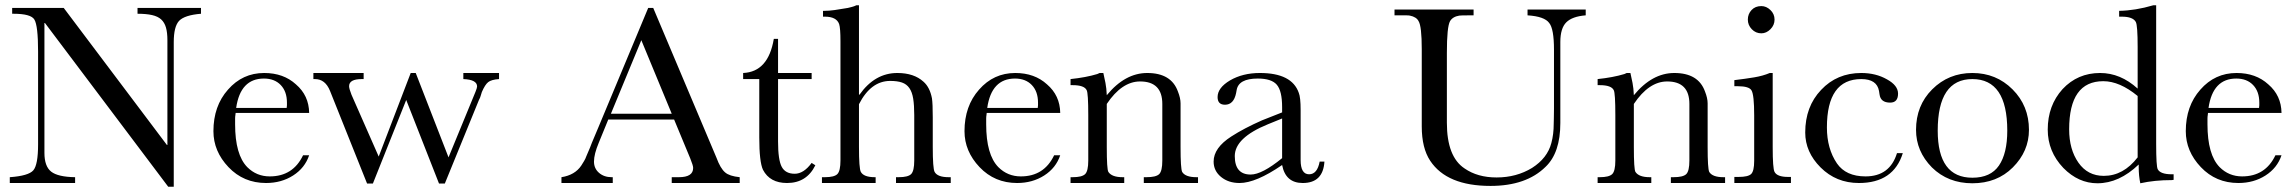

<svg xmlns="http://www.w3.org/2000/svg" viewBox="-20 -692 8662 726"><path d="M150 -605H148V-114Q148 -63 173.5 -43Q199 -23 264 -22V0H17V-22Q88 -27 106 -48Q124 -69 124 -146V-497Q124 -595 110 -618Q97 -640 31 -640H26V-662H221L611 -144H613V-540Q613 -569 607.5 -588Q602 -607 589.5 -618.5Q577 -630 555 -635Q533 -640 500 -640V-662H740V-640Q678 -635 657 -613Q637 -591 637 -533V14H616Z M871 -265 870 -256Q869 -251 869 -243Q869 -235 869 -222Q869 -107 915 -60Q950 -25 1000 -25Q1088 -25 1126 -105H1149Q1133 -57 1088.5 -28.5Q1044 0 986 0Q901 0 844 -60Q787 -120 787 -196Q787 -291 842 -353Q897 -416 979 -416Q1052 -416 1099 -373Q1148 -331 1149 -265ZM1064 -284Q1065 -289 1065 -294Q1065 -299 1065 -304Q1065 -346 1041.5 -370.5Q1018 -395 978 -395Q889 -395 873 -284Z M1640 2 1516 -314 1390 2H1368L1228 -348Q1210 -393 1171 -393H1165V-416H1355V-393H1348Q1300 -393 1300 -366Q1300 -357 1309 -334L1412 -100L1533 -416H1552L1676 -97L1778 -345Q1784 -360 1784 -365Q1784 -391 1732 -393V-416H1867V-393Q1838 -391 1826 -381.5Q1814 -372 1802 -344Q1800 -339 1798 -331Q1796 -323 1791 -314L1662 2Z M2280 -240 2244 -152Q2226 -109 2226 -81Q2226 -55 2245 -38.5Q2264 -22 2293 -22H2297V0H2103V-22Q2154 -30 2178 -66Q2183 -74 2188.5 -83Q2194 -92 2197 -101Q2200 -109 2205.5 -121Q2211 -133 2218 -152Q2224 -166 2242 -209L2431 -662H2450L2689 -96Q2704 -55 2722 -40Q2738 -26 2777 -22V0H2520V-22H2547Q2601 -22 2601 -57Q2601 -66 2590 -93L2529 -240ZM2405 -540 2290 -262H2520Z M2922 -393V-157Q2922 -87 2936 -61Q2950 -35 2985 -35Q3019 -35 3049 -76L3063 -67Q3030 0 2956 0Q2891 0 2865 -50Q2851 -80 2851 -172V-393H2790V-416Q2885 -420 2906 -545H2922V-416H3049V-393Z M3228 -334H3230Q3288 -416 3373 -416Q3436 -416 3472 -383Q3496 -362 3504 -320Q3507 -300 3507 -248V-137Q3507 -55 3514 -42Q3525 -22 3567 -22H3575V0H3368V-22H3378Q3414 -22 3425.5 -34Q3437 -46 3437 -85V-257Q3437 -294 3433 -319Q3429 -344 3418.5 -359Q3408 -374 3390.5 -380Q3373 -386 3346 -386Q3273 -386 3228 -298V-137Q3228 -55 3235 -42Q3246 -22 3288 -22H3291V0H3088V-22H3099Q3135 -22 3146.5 -34Q3158 -46 3158 -85V-536Q3158 -586 3153 -601Q3143 -629 3099 -629H3092V-651H3097Q3114 -651 3136 -654Q3158 -657 3186 -662Q3194 -664 3202 -666Q3210 -668 3218 -672H3228Z M3711 -265 3710 -256Q3709 -251 3709 -243Q3709 -235 3709 -222Q3709 -107 3755 -60Q3790 -25 3840 -25Q3928 -25 3966 -105H3989Q3973 -57 3928.5 -28.5Q3884 0 3826 0Q3741 0 3684 -60Q3627 -120 3627 -196Q3627 -291 3682 -353Q3737 -416 3819 -416Q3892 -416 3939 -373Q3988 -331 3989 -265ZM3904 -284Q3905 -289 3905 -294Q3905 -299 3905 -304Q3905 -346 3881.5 -370.5Q3858 -395 3818 -395Q3729 -395 3713 -284Z M4152 -416Q4156 -399 4160 -378.5Q4164 -358 4165 -332Q4234 -416 4318 -416Q4409 -416 4434 -346Q4444 -321 4444 -301V-136Q4444 -55 4450 -42Q4462 -22 4504 -22H4510V0H4305V-22H4315Q4351 -22 4363 -33.5Q4375 -45 4375 -85V-299Q4375 -384 4291 -384Q4222 -384 4165 -299V-136Q4165 -52 4171 -42Q4184 -22 4225 -22H4231V0H4028V-22H4036Q4071 -22 4083 -33.5Q4095 -45 4095 -85V-256Q4095 -340 4089 -351Q4080 -370 4036 -370H4028V-393Q4086 -399 4129 -412L4138 -416Z M4988 -81Q4983 0 4906 0Q4841 0 4828 -68Q4729 0 4667 0Q4625 0 4597 -23Q4569 -46 4569 -81Q4569 -133 4636 -176Q4684 -207 4752 -237L4828 -267V-287Q4828 -348 4808 -371.5Q4788 -395 4736 -395Q4663 -395 4656 -351L4654 -340Q4645 -296 4612 -296Q4584 -296 4584 -325Q4584 -360 4631 -388Q4679 -416 4744 -416Q4865 -416 4891 -341Q4898 -324 4898 -276V-87Q4898 -33 4930 -33Q4961 -33 4970 -81ZM4774 -222Q4649 -171 4649 -102Q4649 -32 4709 -32Q4752 -32 4828 -94V-244Z M5976 -656V-634Q5925 -630 5902.5 -607.5Q5880 -585 5880 -533V-227Q5880 -114 5824 -61Q5751 11 5616 11Q5451 11 5388 -84Q5356 -132 5356 -214Q5356 -219 5356 -224V-492Q5356 -499 5356 -506Q5356 -593 5344 -612Q5336 -628 5311 -633Q5306 -634 5296 -634H5253V-656H5552V-634H5540Q5503 -634 5498 -633Q5473 -629 5463 -612Q5451 -591 5451 -492V-228Q5451 -99 5518 -55Q5567 -21 5639 -21Q5714 -21 5773 -57Q5831 -94 5846 -151Q5855 -184 5855 -224Q5855 -225 5855.5 -244.5Q5856 -264 5856 -281V-504Q5856 -583 5838 -605Q5820 -630 5756 -634V-656Z M6145 -416Q6149 -399 6153 -378.5Q6157 -358 6158 -332Q6227 -416 6311 -416Q6402 -416 6427 -346Q6437 -321 6437 -301V-136Q6437 -55 6443 -42Q6455 -22 6497 -22H6503V0H6298V-22H6308Q6344 -22 6356 -33.5Q6368 -45 6368 -85V-299Q6368 -384 6284 -384Q6215 -384 6158 -299V-136Q6158 -52 6164 -42Q6177 -22 6218 -22H6224V0H6021V-22H6029Q6064 -22 6076 -33.5Q6088 -45 6088 -85V-256Q6088 -340 6082 -351Q6073 -370 6029 -370H6021V-393Q6079 -399 6122 -412L6131 -416Z M6589 -618Q6589 -639 6603 -654Q6617 -669 6640 -669Q6659 -669 6674.5 -654Q6690 -639 6690 -618Q6690 -597 6674.5 -581.5Q6659 -566 6640 -566Q6619 -566 6604 -581.5Q6589 -597 6589 -618ZM6683 -136Q6683 -55 6690 -42Q6700 -23 6741 -23H6752V0H6538V-23H6554Q6590 -23 6601.5 -34Q6613 -45 6613 -84V-256Q6613 -333 6603 -350Q6594 -366 6551 -366H6538V-389Q6580 -394 6613 -399.5Q6646 -405 6672 -416H6683Z M7175 -113Q7140 0 7009 0Q6923 0 6864 -59Q6806 -117 6806 -191Q6806 -289 6866 -352Q6926 -416 7018 -416Q7073 -416 7115 -392Q7157 -369 7157 -338Q7157 -304 7127 -304Q7091 -304 7087 -335L7085 -348Q7077 -393 7018 -393Q6888 -393 6888 -210Q6888 -130 6926 -74Q6960 -25 7034 -25Q7126 -25 7153 -113Z M7225 -201Q7225 -293 7286 -354Q7348 -416 7438 -416Q7528 -416 7590 -354Q7652 -292 7652 -201Q7652 -120 7591 -59Q7531 1 7438 1Q7346 1 7285 -59Q7225 -120 7225 -201ZM7307 -198Q7307 -20 7438 -20Q7507 -20 7538.5 -66Q7570 -112 7570 -198Q7570 -393 7438 -393Q7307 -393 7307 -198Z M8063 -514Q8063 -596 8056 -609Q8045 -629 8003 -629H7993V-651Q8054 -652 8122 -672H8133V-148Q8133 -62 8139 -52Q8149 -33 8192 -33H8199V-12L8192 -11Q8127 -11 8073 1Q8067 -27 8067 -60V-70Q7993 1 7911 1Q7839 1 7782 -57Q7723 -119 7723 -202Q7723 -293 7779 -355Q7836 -416 7921 -416Q7998 -416 8063 -357ZM8063 -329Q7995 -385 7933 -385Q7804 -385 7804 -203Q7804 -127 7839 -77Q7874 -27 7935 -27Q8009 -27 8063 -97Z M8329 -265 8328 -256Q8327 -251 8327 -243Q8327 -235 8327 -222Q8327 -107 8373 -60Q8408 -25 8458 -25Q8546 -25 8584 -105H8607Q8591 -57 8546.5 -28.5Q8502 0 8444 0Q8359 0 8302 -60Q8245 -120 8245 -196Q8245 -291 8300 -353Q8355 -416 8437 -416Q8510 -416 8557 -373Q8606 -331 8607 -265ZM8522 -284Q8523 -289 8523 -294Q8523 -299 8523 -304Q8523 -346 8499.5 -370.5Q8476 -395 8436 -395Q8347 -395 8331 -284Z"/></svg>

Font: New Athena Unicode
Style: Regular
Weight: 400
Designer: J. Rusten 1997; rev. by R. Hancock 2001, 2002, rev. by D. Mastronarde 2002-2021
Foundry: GreekKeys New Athena Unicode
Version: Version 5.008